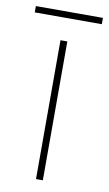

<svg xmlns="http://www.w3.org/2000/svg" viewBox="-100 -678 408 719"><g transform="rotate(10 104.5 -319.0)"><path d="M116 0H90V-528H116ZM232 -638V-614H-23V-638Z"/></g></svg>

Font: Noto Sans Cherokee Thin
Style: Regular
Weight: 100
Designer: Monotype Design Team
Foundry: Monotype Imaging Inc.
Version: Version 2.001; ttfautohint (v1.8.4.7-5d5b)